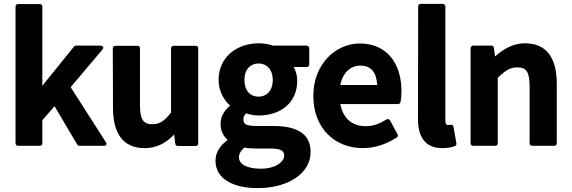

<svg xmlns="http://www.w3.org/2000/svg" viewBox="-20 -739 2944 989"><path d="M60 0C60 5 65 12 73 12H186C191 12 198 8 198 0V-120L261 -192L378 6C380 9 384 12 389 12H514C538 12 525 -7 525 -7L344 -290L507 -483C523 -502 497 -504 497 -504H371C367 -504 363 -502 361 -499L198 -297V-706C198 -711 194 -718 186 -718H73C68 -718 60 -714 60 -706Z M562 -183C562 -56 611 24 725 24C788 24 836 -3 877 -46L883 2C884 7 888 13 895 13H989C994 13 1001 8 1001 0V-491C1001 -496 997 -503 989 -503H874C869 -503 861 -499 861 -491V-159C826 -115 802 -99 765 -99C721 -99 701 -119 701 -198V-491C701 -496 697 -503 689 -503H574C569 -503 561 -499 561 -491Z M1211 72C1211 55 1218 39 1239 21C1256 25 1278 26 1303 26H1370C1427 26 1444 37 1444 63C1444 93 1401 130 1324 130C1246 130 1211 104 1211 72ZM1090 89C1090 186 1188 230 1306 230C1469 230 1580 151 1580 44C1580 -51 1508 -90 1388 -90H1301C1242 -90 1234 -104 1234 -122C1234 -137 1237 -145 1248 -155C1269 -148 1292 -144 1312 -144C1421 -144 1511 -206 1511 -323C1511 -350 1504 -374 1493 -394H1560C1565 -394 1573 -398 1573 -406V-491C1573 -496 1568 -504 1560 -504H1386C1365 -511 1340 -516 1312 -516C1204 -516 1106 -448 1106 -327C1106 -270 1133 -224 1165 -195C1139 -173 1116 -141 1116 -102C1116 -65 1131 -37 1153 -18C1114 10 1090 46 1090 89ZM1312 -241C1271 -241 1239 -270 1239 -327C1239 -383 1271 -412 1312 -412C1353 -412 1385 -382 1385 -327C1385 -270 1351 -241 1312 -241Z M1594 -245C1594 -77 1706 24 1849 24C1914 24 1975 1 2024 -31C2029 -34 2031 -41 2028 -47L1989 -119C1985 -126 1976 -127 1971 -124C1936 -102 1903 -89 1864 -89C1795 -89 1747 -128 1733 -203H2031C2036 -203 2042 -207 2043 -213C2046 -227 2048 -247 2048 -270C2048 -411 1974 -515 1833 -515C1711 -515 1594 -411 1594 -245ZM1733 -301C1746 -368 1788 -401 1836 -401C1891 -401 1919 -368 1923 -301Z M2133 -126C2133 -38 2167 24 2258 24C2286 24 2308 20 2324 13C2329 11 2332 6 2331 0L2316 -86C2313 -101 2297 -95 2286 -95C2283 -95 2274 -96 2274 -120V-706C2274 -711 2269 -719 2261 -719H2146C2141 -719 2134 -714 2134 -706Z M2404 0C2404 5 2409 12 2417 12H2532C2537 12 2544 8 2544 0V-338C2582 -375 2607 -392 2644 -392C2689 -392 2708 -372 2708 -293V0C2708 5 2713 12 2721 12H2836C2841 12 2848 8 2848 0V-308C2848 -435 2799 -516 2685 -516C2621 -516 2573 -486 2530 -448L2524 -493C2523 -498 2519 -504 2512 -504H2417C2412 -504 2404 -499 2404 -491Z"/></svg>

Font: Falling Sky
Style: Bd
Weight: 700
Designer: Paul D. Hunt
Foundry: Adobe Systems Incorporated
Version: Version 1.02